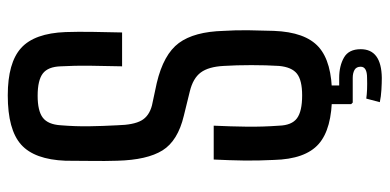

<svg xmlns="http://www.w3.org/2000/svg" viewBox="-268 -578 979 482"><g transform="rotate(-90 221.0 -337.5)"><path d="M223 7Q138 7 100 -26.5Q62 -60 60 -139Q58 -179 58.5 -214Q59 -249 61 -290H146Q144 -247 143.5 -207Q143 -167 146 -126Q147 -94 164.5 -81Q182 -68 222 -68Q260 -68 276.5 -81Q293 -94 296 -126Q298 -158 298 -195.5Q298 -233 296 -265Q294 -303 279.5 -322.5Q265 -342 232 -350L171 -365Q108 -380 84 -418.5Q60 -457 58 -532Q57 -563 57.5 -595.5Q58 -628 58 -662Q61 -740 98.5 -773.5Q136 -807 222 -807Q304 -807 341 -773.5Q378 -740 381 -662Q382 -632 381.5 -595.5Q381 -559 380 -520H295Q296 -564 296.5 -601Q297 -638 295 -674Q294 -706 277 -719Q260 -732 221 -732Q183 -732 166 -719Q149 -706 147 -674Q144 -637 144.5 -603Q145 -569 147 -532Q148 -491 159 -471.5Q170 -452 197 -445L253 -433Q325 -416 353.5 -377.5Q382 -339 384 -265Q386 -235 385.5 -201.5Q385 -168 384 -139Q381 -60 343.5 -26.5Q306 7 223 7ZM266 132Q253 132 236 131Q219 130 205 127L214 93Q235 96 266 95Q294 95 294 79Q294 68 286 63.5Q278 59 266 59H204L200 55V-13H247V25H266Q296 25 317 37Q338 49 338 79Q338 131 266 132Z"/></g></svg>

Font: Big Shoulders Text Medium
Style: Regular
Weight: 500
Designer: Patric King
Foundry: XO Type Co
Version: Version 1.000; ttfautohint (v1.8.2)